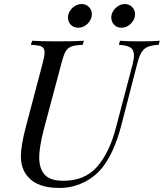

<svg xmlns="http://www.w3.org/2000/svg" viewBox="-20 -908 804 942"><path d="M83 0ZM380.9 -888.2Q401.9 -888.2 416.3 -873.5Q430.7 -858.9 430.7 -837.9Q430.7 -821.8 421.4 -806.4Q412.1 -791 396.7 -781.5Q381.3 -772 363.8 -772Q341.3 -772 327.4 -786.4Q313.5 -800.8 313.5 -823.2Q313.5 -838.4 322.8 -853.5Q332 -868.7 347.7 -878.4Q363.3 -888.2 380.9 -888.2ZM592.8 -888.2Q613.8 -888.2 628.2 -873.5Q642.6 -858.9 642.6 -837.9Q642.6 -821.8 633.3 -806.4Q624 -791 608.6 -781.5Q593.3 -772 575.7 -772Q553.7 -772 539.8 -786.6Q525.9 -801.3 525.9 -823.2Q525.9 -838.4 535.2 -853.5Q544.4 -868.7 559.8 -878.4Q575.2 -888.2 592.8 -888.2ZM637.2 -636.2Q637.2 -663.6 620.1 -674.8Q603 -686 563.5 -688L568.4 -708Q602.5 -705.1 669.4 -705.1Q729.5 -705.1 763.7 -708L758.3 -688Q723.1 -686.5 703.9 -677.7Q684.6 -668.9 673.1 -649.4Q661.6 -629.9 652.3 -591.8L574.7 -291Q538.1 -151.9 476.6 -79.1Q439.9 -36.1 386.2 -11Q332.5 14.2 271.5 14.2Q164.6 14.2 117.7 -40Q82.5 -79.1 82.5 -141.6Q82.5 -193.4 107.4 -288.1L190.4 -602.1Q198.7 -633.8 198.7 -649.9Q198.7 -665 192.1 -672.9Q185.5 -680.7 171.4 -683.8Q157.2 -687 131.3 -688L137.7 -708Q177.7 -705.1 266.6 -705.1Q343.3 -705.1 391.6 -708L385.7 -688Q349.1 -686.5 331.1 -680.2Q313 -673.8 302.7 -656.7Q292.5 -639.6 282.7 -602.1L194.3 -271Q172.4 -184.6 172.4 -135.7Q172.4 -80.6 199.5 -50.8Q226.6 -21 290.5 -21Q395.5 -21 455.8 -89.1Q516.1 -157.2 548.3 -279.8L630.4 -591.8Q637.2 -619.1 637.2 -636.2Z"/></svg>

Font: TypoPRO Playfair Display SC
Style: Italic
Weight: 400
Italic angle: -14°
Designer: Claus Eggers Sørensen
Foundry: Claus Eggers Sørensen
Version: Version 1.004;PS 001.004;hotconv 1.0.70;makeotf.lib2.5.58329